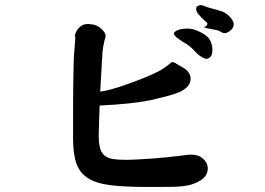

<svg xmlns="http://www.w3.org/2000/svg" viewBox="-20 -702 1040 753"><path d="M794.9 -42Q794.9 -7.8 756.8 10.7Q744.1 17.6 731.4 21.5Q718.8 25.4 700.2 27.8Q681.6 30.3 655.3 30.8Q628.9 31.2 589.8 31.2H554.7Q469.7 31.2 414.1 24.4Q358.4 17.6 325.7 -2.9Q293 -23.4 279.8 -60.5Q266.6 -97.7 266.6 -158.2Q266.6 -226.6 266.6 -272.9Q266.6 -319.3 267.1 -354Q267.6 -388.7 268.1 -416.5Q268.6 -444.3 269.5 -475.6L275.4 -552.7Q273.4 -560.5 273.4 -562.5Q278.3 -583 292 -595.2Q305.7 -607.4 319.3 -607.4Q321.3 -607.4 324.7 -607.9Q328.1 -608.4 337.9 -606.4Q347.7 -606.4 357.4 -602.1Q367.2 -597.7 375.5 -590.8Q383.8 -584 389.2 -575.7Q394.5 -567.4 394.5 -558.6Q394.5 -559.6 393.1 -554.2Q391.6 -548.8 389.2 -540Q386.7 -531.2 384.8 -519.5Q382.8 -507.8 381.8 -496.1L373 -342.8L391.6 -345.7Q416 -350.6 449.7 -361.8Q483.4 -373 517.1 -385.7Q550.8 -398.4 579.6 -411.6Q608.4 -424.8 623 -434.6Q633.8 -442.4 644 -450.7Q654.3 -459 655.3 -459Q659.2 -459 666.5 -455.1Q673.8 -451.2 698.2 -436.5Q712.9 -428.7 720.2 -417Q727.5 -405.3 727.5 -394.5Q727.5 -375 715.3 -362.3Q703.1 -349.6 684.1 -341.3Q665 -333 643.1 -327.1Q621.1 -321.3 600.6 -316.4L573.2 -309.6Q496.1 -293.9 371.1 -288.1Q370.1 -281.2 370.1 -269.5Q370.1 -257.8 369.1 -241.2L367.2 -172.9Q367.2 -141.6 372.1 -122.6Q377 -103.5 389.2 -92.8Q401.4 -82 421.4 -78.6Q441.4 -75.2 471.7 -75.2Q491.2 -75.2 518.6 -76.7Q545.9 -78.1 575.2 -80.1Q638.7 -85 679.7 -90.3Q720.7 -95.7 728.5 -95.7Q758.8 -95.7 776.9 -79.1Q794.9 -62.5 794.9 -42ZM742.2 -585.9Q775.4 -574.2 792.5 -558.6Q809.6 -543 812.5 -515.6Q815.4 -488.3 804.2 -478Q793 -467.8 782.2 -472.7Q759.8 -482.4 742.7 -502.4Q725.6 -522.5 698.2 -537.1L675.8 -552.7Q662.1 -563.5 662.1 -570.3Q662.1 -577.1 676.3 -583.5Q690.4 -589.8 715.8 -589.8Q722.7 -589.8 729 -588.9Q735.4 -587.9 742.2 -585.9ZM895.5 -599.6Q892.6 -587.9 879.4 -579.1Q866.2 -570.3 858.4 -572.3Q850.6 -573.2 845.2 -577.6Q839.8 -582 830.1 -584Q816.4 -586.9 803.7 -588.9Q791 -590.8 778.3 -595.7Q789.1 -597.7 792.5 -605.5Q795.9 -613.3 785.2 -618.2Q765.6 -636.7 756.3 -648.9Q747.1 -661.1 750 -672.9Q752 -677.7 760.3 -680.7Q768.6 -683.6 777.3 -679.7Q793.9 -672.9 810.1 -668.9Q826.2 -665 846.7 -658.2Q853.5 -657.2 862.8 -651.4Q872.1 -645.5 880.4 -637.2Q888.7 -628.9 893.6 -619.1Q898.4 -609.4 895.5 -599.6Z"/></svg>

Font: JasonHandwriting1
Style: Regular
Weight: 400
Version: Version 1.48.20